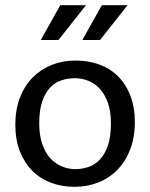

<svg xmlns="http://www.w3.org/2000/svg" viewBox="-20 -710 578 739"><path d="M499 -240Q499 -181 481 -134.5Q463 -88 431.5 -56Q400 -24 358 -7.5Q316 9 267 9Q218 9 176.5 -6.5Q135 -22 104.5 -52.5Q74 -83 56.5 -127.5Q39 -172 39 -230Q39 -289 57 -335Q75 -381 106.5 -412.5Q138 -444 180 -460.5Q222 -477 271 -477Q320 -477 361.5 -462Q403 -447 433.5 -417Q464 -387 481.5 -342.5Q499 -298 499 -240ZM407 -235Q407 -282 395 -315Q383 -348 363.5 -369Q344 -390 319 -399.5Q294 -409 268 -409Q242 -409 217 -401Q192 -393 173 -373Q154 -353 142.5 -319.5Q131 -286 131 -235Q131 -188 143 -154.5Q155 -121 174.5 -100Q194 -79 219 -69Q244 -59 270 -59Q296 -59 321 -67.5Q346 -76 365 -96.5Q384 -117 395.5 -150.5Q407 -184 407 -235ZM205 -556H137L212 -690H311ZM365 -556H297L372 -690H471Z"/></svg>

Font: Mukta Mahee
Style: Regular
Weight: 400
Designer: Shuchita Grover, Noopur Datye, Girish Dalvi, Yashodeep Gholap
Foundry: Ek Type
Version: Version 2.538;PS 1.000;hotconv 16.6.51;makeotf.lib2.5.65220;